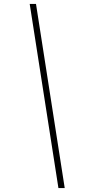

<svg xmlns="http://www.w3.org/2000/svg" viewBox="-20 -838 525 976"><path d="M163 -818 309 118H277L131 -818Z"/></svg>

Font: Be Vietnam Pro Variable Thin
Style: Italic
Weight: 100
Italic angle: -12°
Designer: Lam Bao, Tony Le, Vietanh Nguyen
Foundry: Yellow Type Foundry
Version: Version 1.002